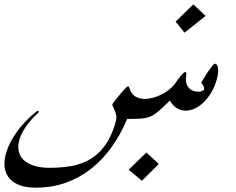

<svg xmlns="http://www.w3.org/2000/svg" viewBox="-163 -615 1084 883"><path d="M567.4 139.2 489.7 216.3 428.7 165.5 510.3 86.4ZM782.7 -542 685.5 -464.8 644.5 -515.6 726.1 -594.7ZM832 -242.7Q822.3 -211.4 806.4 -186Q790.5 -160.6 771.7 -142.8Q752.9 -125 731.9 -115.5Q710.9 -106 690.9 -106Q669.4 -106 650.9 -117.2Q632.3 -128.4 618.2 -152.3Q596.2 -130.9 580.6 -116.5Q564.9 -102.1 552.2 -92.8Q539.6 -83.5 527.6 -78.6Q515.6 -73.7 501 -71.5Q486.3 -69.3 467.5 -68.8Q448.7 -68.4 421.9 -67.9Q392.6 2 351.3 60.1Q310.1 118.2 257.6 159.9Q205.1 201.7 141.1 224.9Q77.1 248 2.4 248Q-45.9 248 -77.1 234.9Q-108.4 221.7 -124.5 199.2Q-140.6 176.8 -142.3 146.7Q-144 116.7 -133.3 83Q-118.7 37.6 -84.5 -10Q-50.3 -57.6 0.5 -99.1Q2.4 -101.1 5.6 -102.8Q8.8 -104.5 11.2 -105Q17.1 -105 15.1 -100.1Q14.2 -96.2 7.8 -91.3Q-23.4 -62 -43.7 -32.7Q-64 -3.4 -72.8 23.9Q-81.5 52.2 -77.6 76.4Q-73.7 100.6 -56.4 118.4Q-39.1 136.2 -8.8 146.5Q21.5 156.7 65.4 156.7Q121.6 156.7 168.5 147.9Q215.3 139.2 252.7 116.7Q290 94.2 318.1 56.4Q346.2 18.6 364.7 -39.6Q369.1 -54.2 371.1 -63.7Q373 -73.2 371.8 -82.5Q370.6 -91.8 366.2 -102.3Q361.8 -112.8 354.5 -129.4Q353 -133.3 354.5 -136.2Q355.5 -138.7 356.4 -140.6Q357.4 -142.6 359.9 -145L359.4 -144.5Q366.2 -152.8 376.2 -165.3Q386.2 -177.7 396 -189.5Q405.8 -201.2 414.1 -209.5Q422.4 -217.8 425.8 -217.8Q429.7 -217.8 432.6 -209.5Q439.5 -183.1 458.7 -171.6Q478 -160.2 503.4 -160.2Q521 -160.2 540 -165.3Q559.1 -170.4 577.1 -179.2Q595.2 -188 611.3 -200Q627.4 -211.9 638.7 -226.1Q654.8 -249.5 667.7 -265.4Q680.7 -281.2 688.5 -283.7Q693.4 -283.7 693.8 -279.5Q694.3 -275.4 693.4 -268.1Q690.4 -252 692.9 -238.3Q695.3 -224.6 702.4 -214.6Q709.5 -204.6 721.4 -199Q733.4 -193.4 750 -193.4Q760.3 -193.4 767.3 -196.8Q774.4 -200.2 775.4 -203.1Q778.8 -214.4 762.2 -234.9Q766.1 -241.2 774.7 -255.6Q783.2 -270 793.2 -284.7Q803.2 -299.3 812 -310.5Q820.8 -321.8 824.7 -321.8Q832 -321.8 835.7 -314.7Q839.4 -307.6 840.1 -296.4Q840.8 -285.2 838.6 -271Q836.4 -256.8 832 -242.7Z"/></svg>

Font: XB Zar
Style: Italic
Weight: 400
Italic angle: -12°
Designer: Behnam
Foundry: Irmug
Version: Version 8.005 2009